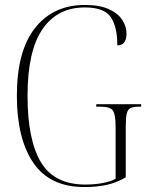

<svg xmlns="http://www.w3.org/2000/svg" viewBox="-20 -744 599 774"><path d="M320 10Q181 10 114.5 -87.5Q48 -185 48 -358Q48 -539 121.5 -631.5Q195 -724 322 -724Q382 -724 419 -707Q456 -690 473 -663.5Q490 -637 490 -609Q490 -561 453 -561Q453 -636 426.5 -675Q400 -714 322 -714Q211 -714 151 -626Q91 -538 91 -358Q91 -180 145 -90Q199 0 324 0Q361 0 393 -6Q425 -12 446 -23V-232Q446 -283 435 -298.5Q424 -314 384 -314H368V-324H549V-314H541Q518 -314 506.5 -308.5Q495 -303 491 -286Q487 -269 487 -234V-29Q451 -8 411.5 1Q372 10 320 10Z"/></svg>

Font: Noto Serif Display Condensed ExtraLight
Style: Regular
Weight: 200
Width: 3
Designer: Monotype Design Team
Foundry: Monotype Imaging Inc.
Version: Version 2.009